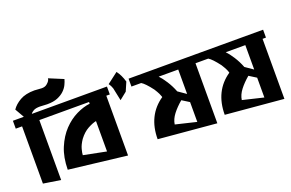

<svg xmlns="http://www.w3.org/2000/svg" viewBox="-95 -1102 2200 1450"><g transform="rotate(-20 1004.5 -376.5)"><path d="M331.1 -713.9Q357.4 -735.4 357.4 -754.9L472.7 -707Q467.8 -687.5 456.5 -664.1Q445.3 -640.6 423.8 -620.1Q402.3 -599.6 369.1 -585.9Q335.9 -572.3 286.1 -572.3Q272.5 -572.3 256.8 -573.7Q241.2 -575.2 227.5 -575.2Q193.4 -575.2 175.8 -565.4Q158.2 -555.7 151.4 -543.9H218.8V-480.5H188.5V1L49.8 -20.5V-480.5H-1V-543.9H86.9L44.9 -617.2Q68.4 -652.3 113.3 -678.2Q158.2 -704.1 229.5 -704.1Q243.2 -704.1 259.3 -702.1Q275.4 -700.2 289.1 -700.2Q315.4 -700.2 331.1 -713.9Z M754.9 -480.5H726.6V0L261.7 -54.7Q262.7 -154.3 293.9 -229Q325.2 -303.7 373.5 -354.5Q421.9 -405.3 479 -433.1Q536.1 -460.9 587.9 -466.8V-480.5H212.9V-543.9H754.9ZM587.9 -83V-327.1Q558.6 -321.3 520 -300.3Q481.4 -279.3 448.2 -235.4Q422.9 -198.2 414.6 -166.5Q406.2 -134.8 406.2 -119.1Z M905.3 -529.3 875 -459 816.4 -412.1 794.9 -514.6Q787.1 -538.1 773.4 -556.6L860.4 -623Q889.6 -585 905.3 -529.3Z M1470.7 -480.5H1443.4V2L978.5 -39.1Q978.5 -133.8 1014.2 -206.1Q1049.8 -278.3 1120.1 -326.2L1118.2 -333Q1116.2 -340.8 1108.4 -356.9Q1100.6 -373 1084 -399.4Q1035.2 -463.9 1006.8 -480.5H928.7V-543.9H1470.7ZM1247.1 -254.9Q1203.1 -217.8 1173.3 -179.2Q1143.6 -140.6 1137.7 -99.6L1304.7 -59.6V-218.8ZM1304.7 -480.5H1147.5Q1168.9 -459 1195.8 -417.5Q1222.7 -376 1241.2 -328.1L1304.7 -284.2Z M2009.8 -480.5H1982.4V2L1517.6 -39.1Q1517.6 -133.8 1553.2 -206.1Q1588.9 -278.3 1659.2 -326.2L1657.2 -333Q1655.3 -340.8 1647.5 -356.9Q1639.6 -373 1623 -399.4Q1574.2 -463.9 1545.9 -480.5H1467.8V-543.9H2009.8ZM1786.1 -254.9Q1742.2 -217.8 1712.4 -179.2Q1682.6 -140.6 1676.8 -99.6L1843.8 -59.6V-218.8ZM1843.8 -480.5H1686.5Q1708 -459 1734.9 -417.5Q1761.7 -376 1780.3 -328.1L1843.8 -284.2Z"/></g></svg>

Font: Shorif Bongobondhu ANSI V2
Style: Regular
Weight: 400
Designer: Shorif Uddin Shishir, Shorif art & Design, e-mail : shorifart@gmail.com, facebook : Shorif2001
Foundry: Lipighor Font Foundry
Version: Designed By Shorif Uddin Shishir | Build By Niladri Shekhar 